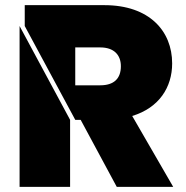

<svg xmlns="http://www.w3.org/2000/svg" viewBox="-20 -725 721 745"><path d="M493 -275C598 -307 648 -387 648 -479C648 -604 560 -705 385 -705H76V-624L272 -260H293L433 0H652ZM252 0V-260L56 -624V0ZM369 -541C422 -541 449 -512 449 -468C449 -420 422 -394 369 -394H272V-541Z"/></svg>

Font: Poppins STUK1
Style: Regular
Weight: 400
Designer: Jonny Pinhorn (original), Sammy Jo Hughes (modified version)
Foundry: Type Mafia
Version: Version 1.002;hotconv 1.0.109;makeotfexe 2.5.65596